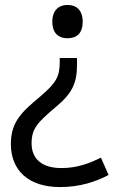

<svg xmlns="http://www.w3.org/2000/svg" viewBox="-20 -566 474 778"><path d="M315 -478C315 -526 289 -546 253 -546C220 -546 192 -526 192 -478C192 -429 220 -411 253 -411C289 -411 315 -429 315 -478ZM292 -304V-331H222V-314C222 -257 209 -231 142 -174C70 -114 24 -73 24 17C24 125 96 192 223 192C303 192 367 171 420 143L389 73C343 95 295 115 229 115C151 115 108 79 108 15C108 -45 131 -69 208 -134C273 -189 292 -229 292 -304Z"/></svg>

Font: Noto Sans Psalter Pahlavi
Style: Regular
Weight: 400
Designer: Monotype Design Team
Foundry: Monotype Imaging Inc.
Version: Version 2.002